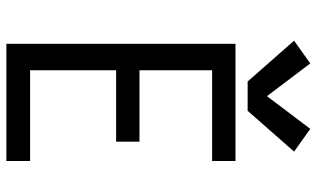

<svg xmlns="http://www.w3.org/2000/svg" viewBox="-220 -796 1015 616"><g transform="rotate(90 288.0 -487.5)"><path d="M120 0H496V-76H205V-352H434V-427H205V-660H496V-735H120ZM241 -774H335L466 -923L393 -975L288 -836L183 -975L110 -923Z"/></g></svg>

Font: Iosevka Sparkle
Style: Regular
Weight: 400
Designer: Belleve Invis
Foundry: Belleve Invis
Version: Version 4.5.0; ttfautohint (v1.8.3)